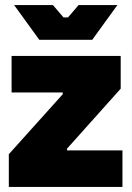

<svg xmlns="http://www.w3.org/2000/svg" viewBox="-20 -742 523 762"><path d="M136 -584H346L446 -722H292L250 -673H232L190 -722H36ZM15 0H466V-145H246V-152L459 -390V-520H26V-375H229V-368L15 -130Z"/></svg>

Font: Fixel Text Black
Style: Regular
Weight: 900
Width: 4
Designer: AlfaBravo + MacPaw
Foundry: Kyrylo Tkachov, Marchela Mozhyna, Serhii Makarenko, Maria Weinstein, Zakhar Kryvoshyya
Version: Version 1.211